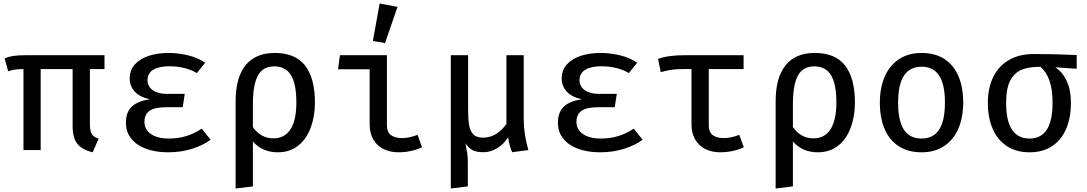

<svg xmlns="http://www.w3.org/2000/svg" viewBox="-20 -855 6194 1094"><path d="M575.4 -461.5H492.3V-147.2Q492.3 -108.2 503.3 -90.5Q514.4 -72.8 542.1 -65.6L508.2 12.8Q447.2 -2.1 420.5 -35.9Q393.8 -69.7 393.8 -134.9V-461.5H211.8V0H113.8V-461.5Q82.1 -461 66.4 -458.7Q50.8 -456.4 26.7 -448.7L6.2 -522.1Q29.2 -532.3 55.6 -536.4Q82.1 -540.5 136.4 -540.5H575.4Z M927.2 -244.1Q861.5 -244.1 832.3 -223.8Q803.1 -203.6 803.1 -160.5Q803.1 -116.9 840 -91.3Q876.9 -65.6 942.6 -65.6Q1046.7 -65.6 1129.2 -122.1L1180 -59Q1136.9 -26.7 1073.8 -6.9Q1010.8 12.8 936.4 12.8Q867.2 12.8 813.1 -6.9Q759 -26.7 728.2 -64.6Q697.4 -102.6 697.4 -155.9Q697.4 -215.9 731.5 -247.9Q765.6 -280 834.4 -289.2Q777.4 -301.5 748.2 -332.6Q719 -363.6 719 -408.7Q719 -454.9 747.9 -487.4Q776.9 -520 827.2 -536.7Q877.4 -553.3 939.5 -553.3Q996.4 -553.3 1052.6 -539.5Q1108.7 -525.6 1149.2 -497.9L1101.5 -438.5Q1068.7 -458.5 1028.5 -467.9Q988.2 -477.4 945.6 -477.4Q885.1 -477.4 852.8 -457.4Q820.5 -437.4 820.5 -397.4Q820.5 -362.1 850.5 -341Q880.5 -320 933.3 -320H1032.8L1021 -244.1Z M1774.4 -270.8Q1774.4 -192.3 1750.5 -127.7Q1726.7 -63.1 1679 -25.1Q1631.3 12.8 1563.1 12.8Q1474.9 12.8 1421 -48.7V207.2L1322.6 219V-277.9Q1322.6 -412.8 1379.2 -483.1Q1435.9 -553.3 1545.6 -553.3Q1662.6 -553.3 1718.5 -481.3Q1774.4 -409.2 1774.4 -270.8ZM1421 -262.1V-131.3Q1441.5 -100 1471.8 -83.3Q1502.1 -66.7 1538.5 -66.7Q1602.1 -66.7 1635.4 -118.7Q1668.7 -170.8 1668.7 -270.8Q1668.7 -376.4 1637.9 -426.7Q1607.2 -476.9 1543.6 -476.9Q1477.4 -476.9 1449.2 -423.8Q1421 -370.8 1421 -262.1Z M2086.2 -460.5H1906.2L1916.9 -540.5H2184.6V-139.5Q2184.6 -102.6 2207.4 -85.4Q2230.3 -68.2 2270.8 -68.2Q2312.8 -68.2 2359 -86.7L2384.6 -16.4Q2363.6 -4.6 2326.2 4.1Q2288.7 12.8 2251.8 12.8Q2201.5 12.8 2164.1 -6.2Q2126.7 -25.1 2106.4 -61.3Q2086.2 -97.4 2086.2 -146.7ZM2104.6 -621.5 2143.1 -834.9 2245.1 -815.9 2173.8 -609.7Z M2964.1 -175.4Q2964.1 -93.8 2990.3 0L2898.5 12.3Q2891.3 -1 2884.6 -26.4Q2877.9 -51.8 2875.4 -73.3Q2851.8 -34.4 2813.6 -11Q2775.4 12.3 2735.4 12.3Q2696.4 12.3 2674.1 1.3Q2651.8 -9.7 2631.8 -38.5Q2638.5 -6.2 2642.1 17.2Q2645.6 40.5 2645.6 61V207.2L2548.7 219V-540.5H2647.2V-236.9Q2647.2 -177.4 2652.8 -143.1Q2658.5 -108.7 2676.7 -89.7Q2694.9 -70.8 2732.3 -70.8Q2774.4 -70.8 2807.7 -92.3Q2841 -113.8 2865.6 -148.7V-540.5H2964.1Z M3388.7 -244.1Q3323.1 -244.1 3293.8 -223.8Q3264.6 -203.6 3264.6 -160.5Q3264.6 -116.9 3301.5 -91.3Q3338.5 -65.6 3404.1 -65.6Q3508.2 -65.6 3590.8 -122.1L3641.5 -59Q3598.5 -26.7 3535.4 -6.9Q3472.3 12.8 3397.9 12.8Q3328.7 12.8 3274.6 -6.9Q3220.5 -26.7 3189.7 -64.6Q3159 -102.6 3159 -155.9Q3159 -215.9 3193.1 -247.9Q3227.2 -280 3295.9 -289.2Q3239 -301.5 3209.7 -332.6Q3180.5 -363.6 3180.5 -408.7Q3180.5 -454.9 3209.5 -487.4Q3238.5 -520 3288.7 -536.7Q3339 -553.3 3401 -553.3Q3457.9 -553.3 3514.1 -539.5Q3570.3 -525.6 3610.8 -497.9L3563.1 -438.5Q3530.3 -458.5 3490 -467.9Q3449.7 -477.4 3407.2 -477.4Q3346.7 -477.4 3314.4 -457.4Q3282.1 -437.4 3282.1 -397.4Q3282.1 -362.1 3312.1 -341Q3342.1 -320 3394.9 -320H3494.4L3482.6 -244.1Z M4217.9 -16.4Q4196.9 -4.6 4159.5 4.1Q4122.1 12.8 4085.1 12.8Q4034.9 12.8 3997.7 -6.2Q3960.5 -25.1 3940.3 -61.3Q3920 -97.4 3920 -146.7V-461.5H3873.8Q3836.9 -461.5 3810 -457.9Q3783.1 -454.4 3745.1 -444.1L3729.2 -519.5Q3761.5 -530.8 3798.7 -535.6Q3835.9 -540.5 3883.1 -540.5H4216.9V-461.5H4018.5V-139.5Q4018.5 -102.6 4041 -85.4Q4063.6 -68.2 4103.6 -68.2Q4146.2 -68.2 4192.3 -86.7Z M4851.3 -270.8Q4851.3 -192.3 4827.4 -127.7Q4803.6 -63.1 4755.9 -25.1Q4708.2 12.8 4640 12.8Q4551.8 12.8 4497.9 -48.7V207.2L4399.5 219V-277.9Q4399.5 -412.8 4456.2 -483.1Q4512.8 -553.3 4622.6 -553.3Q4739.5 -553.3 4795.4 -481.3Q4851.3 -409.2 4851.3 -270.8ZM4497.9 -262.1V-131.3Q4518.5 -100 4548.7 -83.3Q4579 -66.7 4615.4 -66.7Q4679 -66.7 4712.3 -118.7Q4745.6 -170.8 4745.6 -270.8Q4745.6 -376.4 4714.9 -426.7Q4684.1 -476.9 4620.5 -476.9Q4554.4 -476.9 4526.2 -423.8Q4497.9 -370.8 4497.9 -262.1Z M5468.2 -270.8Q5468.2 -186.2 5440.8 -122.3Q5413.3 -58.5 5359.7 -22.8Q5306.2 12.8 5230.8 12.8Q5154.4 12.8 5101 -21.8Q5047.7 -56.4 5020.5 -120Q4993.3 -183.6 4993.3 -269.7Q4993.3 -354.4 5021 -418.2Q5048.7 -482.1 5102.3 -517.7Q5155.9 -553.3 5231.8 -553.3Q5308.2 -553.3 5361.3 -518.7Q5414.4 -484.1 5441.3 -420.8Q5468.2 -357.4 5468.2 -270.8ZM5097.4 -269.7Q5097.4 -166.2 5130.5 -115.9Q5163.6 -65.6 5230.8 -65.6Q5297.9 -65.6 5331 -116.2Q5364.1 -166.7 5364.1 -270.8Q5364.1 -374.4 5331 -424.6Q5297.9 -474.9 5231.8 -474.9Q5164.6 -474.9 5131 -424.6Q5097.4 -374.4 5097.4 -269.7Z M6114.9 -463.1 5992.3 -471.8Q6033.3 -445.6 6057.7 -394.6Q6082.1 -343.6 6082.1 -270.3Q6082.1 -183.6 6054.4 -119.7Q6026.7 -55.9 5973.6 -21.5Q5920.5 12.8 5846.2 12.8Q5771.3 12.8 5717.9 -21.8Q5664.6 -56.4 5636.7 -120Q5608.7 -183.6 5608.7 -269.7Q5608.7 -353.3 5639.2 -415.9Q5669.7 -478.5 5728.5 -512.8Q5787.2 -547.2 5869.2 -547.2Q5987.7 -547.2 6114.9 -541.5ZM5977.4 -270.8Q5977.4 -416.9 5907.7 -474.4Q5844.1 -474.9 5802.1 -457.9Q5760 -441 5736.4 -396.2Q5712.8 -351.3 5712.8 -269.7Q5712.8 -166.2 5746.4 -115.9Q5780 -65.6 5846.2 -65.6Q5911.8 -65.6 5944.6 -116.2Q5977.4 -166.7 5977.4 -270.8Z"/></svg>

Font: Fira Code Fixed Retina
Style: Regular
Weight: 450
Monospace: yes
Designer: Carrois Corporate, Edenspiekermann AG, Nikita Prokopov
Foundry: Carrois Corporate, Edenspiekermann AG, Nikita Prokopov
Version: Version 5.002